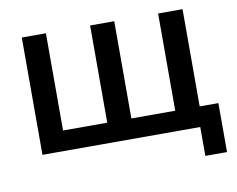

<svg xmlns="http://www.w3.org/2000/svg" viewBox="-74 -637 1073 869"><g transform="rotate(-10 462.0 -203.0)"><path d="M901.9 132.8V-92.3H815.9V-539.1H703.6V-92.3H502V-539.1H391.1V-92.3H188V-539.1H77.1V0H802.2V132.8Z"/></g></svg>

Font: Winston Medium
Style: Regular
Weight: 500
Designer: Vernon Adams, Kim Jin-seong, David Berlow, Cristiano Sobral
Foundry: The Winston Project Authors
Version: Version 3.004